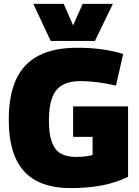

<svg xmlns="http://www.w3.org/2000/svg" viewBox="-20 -955 714 985"><path d="M25 -341Q25 -467 63 -548.5Q101 -630 179 -670Q257 -710 376 -710Q411 -710 442 -708Q473 -706 502 -702Q531 -698 558.5 -692Q586 -686 612 -678L575 -516Q528 -527 480.5 -533Q433 -539 393 -539Q336 -539 300 -518.5Q264 -498 247.5 -453.5Q231 -409 231 -338Q231 -268 246 -226.5Q261 -185 291.5 -167.5Q322 -150 369 -150Q394 -150 416.5 -152.5Q439 -155 455 -160V-253H355V-409H637V-48Q576 -18 503.5 -4Q431 10 344 10Q236 10 165.5 -28Q95 -66 60 -143.5Q25 -221 25 -341ZM559 -935 467 -745H240L151 -935H307L355 -825L404 -935Z"/></svg>

Font: Georama ExtraBold
Style: Regular
Weight: 800
Designer: Jean-Baptiste Levee
Foundry: Production Type
Version: Version 1.001